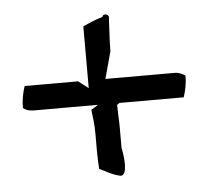

<svg xmlns="http://www.w3.org/2000/svg" viewBox="-42 -577 623 573"><g transform="rotate(-5 270.0 -291.0)"><path d="M24 -276C31 -270 42 -266 55 -266H248C241 -261 234 -257 227 -253C230 -230 233 -207 233 -183V-126C233 -109 234 -92 235 -75C256 -66 272 -54 298 -49C320 -51 312 -106 308 -128C307 -130 307 -131 307 -131V-190C307 -201 307 -213 306 -225L305 -261C307 -262 310 -264 312 -266H505C511 -284 516 -306 516 -330C509 -335 497 -341 485 -341H277L299 -422C299 -455 302 -487 303 -519C308 -532 287 -539 284 -526C263 -520 242 -511 225 -503V-318L195 -341H35C29 -323 24 -300 24 -276Z"/></g></svg>

Font: SolarCharger
Style: 550
Weight: 400
Designer: Mew Too
Foundry: Cannot Into Space Fonts/KineticPlasma Fonts
Version: Version 1.100